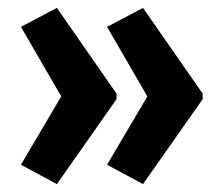

<svg xmlns="http://www.w3.org/2000/svg" viewBox="-20 -517 562 486"><path d="M493 -266 342 -51 251 -100 353 -273 251 -449 342 -497 493 -280ZM275 -266 124 -51 33 -100 135 -273 33 -449 124 -497 275 -280Z"/></svg>

Font: Noto Sans Gujarati ExtraCondensed
Style: Bold
Weight: 700
Width: 2
Designer: Jelle Bosma - Monotype Design Team, Universal Thirst
Foundry: Monotype Imaging Inc.
Version: Version 2.106; ttfautohint (v1.8.4.7-5d5b)